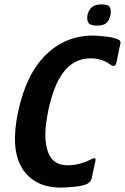

<svg xmlns="http://www.w3.org/2000/svg" viewBox="-20 -841 565 869"><path d="M395 -35Q390 -11 361 -4Q346 1 324.5 3.5Q303 6 284.5 7Q266 8 256 8Q135 8 80.5 -79Q26 -166 62 -335Q98 -505 187 -592.5Q276 -680 402 -680Q412 -680 430 -678.5Q448 -677 468.5 -674.5Q489 -672 501 -667Q514 -664 520.5 -659Q527 -654 525 -645L507 -558Q501 -531 476 -551Q459 -564 436 -570.5Q413 -577 391 -577Q350 -577 318.5 -559.5Q287 -542 264.5 -510.5Q242 -479 226.5 -438Q211 -397 200 -348Q193 -315 188.5 -280Q184 -245 186 -211.5Q188 -178 198 -151Q208 -124 229.5 -108.5Q251 -93 287 -93Q313 -93 338.5 -99.5Q364 -106 380 -114Q402 -126 408.5 -125Q415 -124 411 -109ZM480 -773Q475 -750 462 -737.5Q449 -725 419 -725Q389 -725 380.5 -737.5Q372 -750 376 -773Q381 -795 395 -808Q409 -821 439 -821Q471 -821 477.5 -808Q484 -795 480 -773Z"/></svg>

Font: Glory
Style: Bold Italic
Weight: 700
Italic angle: -12°
Version: Version 1.011